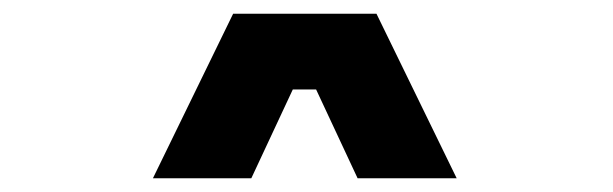

<svg xmlns="http://www.w3.org/2000/svg" viewBox="-20 -820 894 280"><path d="M203 -560 320 -800H529L646 -560H501.5L441 -689.5H407L346.5 -560Z"/></svg>

Font: Trispace SemiExpanded
Style: Bold
Weight: 700
Width: 6
Designer: Tyler Finck
Foundry: Etcetera Type Company
Version: Version 1.210; ttfautohint (v1.8.3)